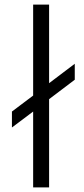

<svg xmlns="http://www.w3.org/2000/svg" viewBox="-20 -820 369 840"><path d="M32.2 -262.2V-332L125 -401.9V-799.8H194.8V-456.1L307.1 -541V-471.2L194.8 -386.2V0H125V-332Z"/></svg>

Font: Cooper Hewitt
Style: Book
Weight: 705
Designer: Village Type and Design LLC
Foundry: Cooper Hewitt Smithsonian Design Museum
Version: 1.000